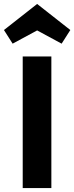

<svg xmlns="http://www.w3.org/2000/svg" viewBox="-37 -952 376 972"><path d="M78 -666H223V0H78ZM-17 -800 151 -932 319 -800 275 -731 151 -798 27 -731Z"/></svg>

Font: Secular One
Style: Regular
Weight: 400
Designer: Michal Sahar
Foundry: Hagilda
Version: Version 1.000